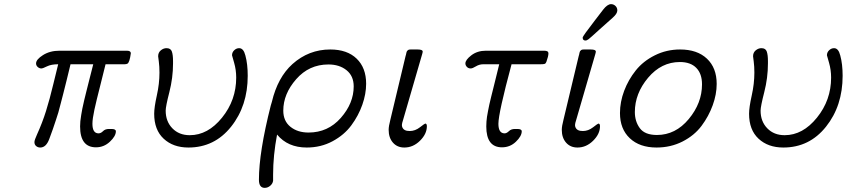

<svg xmlns="http://www.w3.org/2000/svg" viewBox="-20 -701 4058 920"><path d="M145 -20Q145 -29.8 157.2 -56.2Q183.1 -113.3 200.4 -168.7Q217.8 -224.1 235.4 -297.6Q252.9 -371.1 258.8 -393.1Q225.6 -393.1 205.3 -383.1Q185.1 -373 178.2 -373Q168.5 -373 160.6 -380.1Q152.8 -387.2 152.8 -397Q152.8 -416 186 -437Q219.2 -458 265.1 -458H587.9Q606.9 -458 606.9 -445.8Q601.1 -401.9 590.8 -396Q585 -393.1 577.1 -393.1H485.8Q478 -359.9 460 -289.6Q441.9 -219.2 432.4 -175.5Q422.9 -131.8 422.9 -107.9Q422.9 -62 452.1 -62Q463.4 -62 473.6 -72.5Q483.9 -83 502 -83H514.2Q535.2 -83 535.2 -71.8Q535.2 -48.8 506.6 -22Q478 4.9 439.9 4.9Q363.8 4.9 363.8 -95.2Q363.8 -108.4 365 -120.1Q366.2 -131.8 369.1 -149.9Q372.1 -168 374.5 -180.4Q377 -192.9 383.5 -220.9Q390.1 -249 394.5 -265.6Q398.9 -282.2 409.4 -324.7Q419.9 -367.2 426.8 -393.1H317.9Q311 -365.2 299.1 -315.7Q287.1 -266.1 283 -251.5Q278.8 -236.8 271 -205.3Q263.2 -173.8 259.5 -161.9Q255.9 -149.9 248 -126Q240.2 -102.1 233.2 -82Q226.1 -62 215.8 -34.2Q200.7 5.9 172.9 5.9Q161.6 5.9 153.3 -1Q145 -7.8 145 -20Z M718.8 -155.8Q718.8 -186.5 731.4 -243.2Q744.1 -299.8 744.1 -353Q744.1 -382.8 741 -406Q737.8 -429.2 737.8 -431.2Q737.8 -449.2 750.5 -459.7Q763.2 -470.2 777.8 -470.2Q797.9 -470.2 803.5 -454.1Q809.1 -438 809.1 -408.2V-397Q809.1 -328.1 791.5 -259.5Q773.9 -190.9 773.9 -170.9Q773.9 -119.1 805.9 -86.2Q837.9 -53.2 889.2 -53.2Q976.1 -53.2 1043.9 -137.2Q1111.8 -221.2 1111.8 -329.1Q1111.8 -366.2 1101.8 -400.6Q1091.8 -435.1 1091.8 -436Q1091.8 -450.2 1102.3 -460.2Q1112.8 -470.2 1126 -470.2Q1147 -470.2 1155.8 -435.1Q1167 -394 1167 -337.9Q1167 -193.8 1087.4 -94Q1007.8 5.9 882.8 5.9Q809.6 5.9 764.2 -36.4Q718.8 -78.6 718.8 -155.8Z M1220.7 160.2Q1220.7 28.3 1277.3 -194.8Q1281.2 -207 1282.7 -212.9Q1310.5 -330.1 1381.3 -394Q1459.5 -463.9 1562.5 -463.9Q1643.6 -463.9 1689 -419.9Q1734.4 -376 1734.4 -299.8Q1734.4 -251 1716.1 -199Q1697.8 -147 1663.6 -100.6Q1629.4 -54.2 1573.5 -24.2Q1517.6 5.9 1449.7 5.9Q1358.9 5.9 1307.6 -56.2Q1288.6 43.9 1288.6 136.2V165Q1286.6 179.2 1274.7 189.2Q1262.7 199.2 1248.5 199.2Q1220.7 199.2 1220.7 160.2ZM1337.4 -170.9Q1337.4 -121.1 1371.6 -93.5Q1405.8 -65.9 1458.5 -65.9Q1551.3 -65.9 1613 -136Q1674.8 -206.1 1674.8 -287.1Q1674.8 -336.9 1640.6 -364.5Q1606.4 -392.1 1553.7 -392.1Q1460.9 -392.1 1399.2 -321.5Q1337.4 -251 1337.4 -170.9Z M1842.3 -79.1Q1842.3 -96.2 1850.6 -127.9L1923.3 -432.1Q1924.3 -434.1 1925.3 -439Q1926.3 -443.8 1926.8 -446Q1927.2 -448.2 1928.2 -451.7Q1929.2 -455.1 1930.2 -456.1Q1931.2 -457 1932.9 -459Q1934.6 -460.9 1936.5 -461.9Q1938.5 -462.9 1940.9 -463.4Q1943.4 -463.9 1947.3 -463.9H1980.5Q2005.4 -463.9 2005.4 -454.1Q2005.4 -449.2 2002.4 -439.9L1910.2 -122.1Q1903.3 -102.1 1907.2 -92.8Q1914.1 -72.8 1943.4 -73.2Q1969.2 -73.2 1992.2 -91.1Q2015.1 -108.9 2017.6 -108.9Q2025.4 -108.9 2025.4 -96.2Q2025.4 -59.1 1992.4 -26.6Q1959.5 5.9 1917.5 5.9Q1883.3 5.9 1862.8 -17.6Q1842.3 -41 1842.3 -79.1Z M2210 -397Q2210 -414.1 2238.5 -436Q2267.1 -458 2308.1 -458H2587.9Q2607.9 -458 2607.9 -445.8Q2607.9 -431.6 2598.1 -404.8Q2595.2 -397 2590.1 -395Q2585 -393.1 2570.3 -393.1H2431.2Q2368.2 -159.2 2368.2 -107.9Q2368.2 -62 2397.9 -62Q2407.7 -62 2418.5 -72.5Q2429.2 -83 2447.3 -83H2459Q2480 -83 2480 -71.8Q2480 -48.8 2452.1 -22Q2424.3 4.9 2385.3 4.9Q2310.1 4.9 2310.1 -95.2Q2310.1 -106.4 2311 -118.7Q2312 -130.9 2313.5 -141.4Q2314.9 -151.9 2318.6 -169.9Q2322.3 -188 2324.7 -200Q2327.1 -211.9 2333.7 -238Q2340.3 -264.2 2344.2 -280Q2348.1 -295.9 2357.2 -332.5Q2366.2 -369.1 2372.1 -393.1H2295.9Q2276.9 -393.1 2260.5 -383.1Q2244.1 -373 2235.4 -373Q2224.1 -373 2217 -380.6Q2210 -388.2 2210 -397Z M2671.9 -79.1Q2671.9 -96.2 2680.2 -127.9L2752.9 -432.1Q2753.9 -434.1 2754.9 -439Q2755.9 -443.8 2756.3 -446Q2756.8 -448.2 2757.8 -451.7Q2758.8 -455.1 2759.8 -456.1Q2760.7 -457 2762.5 -459Q2764.2 -460.9 2766.1 -461.9Q2768.1 -462.9 2770.5 -463.4Q2772.9 -463.9 2776.9 -463.9H2810.1Q2835 -463.9 2835 -454.1Q2835 -449.2 2832 -439.9L2739.7 -122.1Q2732.9 -102.1 2736.8 -92.8Q2743.7 -72.8 2772.9 -73.2Q2798.8 -73.2 2821.8 -91.1Q2844.7 -108.9 2847.2 -108.9Q2855 -108.9 2855 -96.2Q2855 -59.1 2822 -26.6Q2789.1 5.9 2747.1 5.9Q2712.9 5.9 2692.4 -17.6Q2671.9 -41 2671.9 -79.1ZM2772 -521Q2772 -527.8 2831.1 -604Q2855 -634.8 2870.1 -654.8Q2890.1 -680.7 2907.7 -681.2Q2919.9 -681.2 2929 -672.6Q2938 -664.1 2938 -650.9Q2938 -635.7 2916 -616.2Q2890.1 -593.3 2854 -561Q2809.1 -520 2800.5 -513.4Q2792 -506.8 2785.2 -506.8Q2772 -506.8 2772 -521Z M2950.7 -159.2Q2950.7 -212.4 2970.7 -265.6Q2990.7 -318.8 3026.4 -363.5Q3062 -408.2 3117.9 -436Q3173.8 -463.9 3238.8 -463.9Q3320.8 -463.9 3367.4 -419.9Q3414.1 -376 3414.1 -298.8Q3414.1 -249 3395 -196.5Q3376 -144 3341.6 -97.9Q3307.1 -51.8 3250.5 -22.9Q3193.8 5.9 3126 5.9Q3044.9 5.9 2997.8 -38.6Q2950.7 -83 2950.7 -159.2ZM3022 -164.1Q3022 -119.1 3045.9 -86.7Q3069.8 -54.2 3127.9 -54.2Q3216.8 -54.2 3280.3 -130.6Q3343.8 -207 3343.8 -296.9Q3343.8 -347.7 3316.4 -375.7Q3289.1 -403.8 3237.8 -403.8Q3148.9 -403.8 3085.4 -328.4Q3022 -252.9 3022 -164.1Z M3569.3 -155.8Q3569.3 -186.5 3582 -243.2Q3594.7 -299.8 3594.7 -353Q3594.7 -382.8 3591.6 -406Q3588.4 -429.2 3588.4 -431.2Q3588.4 -449.2 3601.1 -459.7Q3613.8 -470.2 3628.4 -470.2Q3648.4 -470.2 3654.1 -454.1Q3659.7 -438 3659.7 -408.2V-397Q3659.7 -328.1 3642.1 -259.5Q3624.5 -190.9 3624.5 -170.9Q3624.5 -119.1 3656.5 -86.2Q3688.5 -53.2 3739.7 -53.2Q3826.7 -53.2 3894.5 -137.2Q3962.4 -221.2 3962.4 -329.1Q3962.4 -366.2 3952.4 -400.6Q3942.4 -435.1 3942.4 -436Q3942.4 -450.2 3952.9 -460.2Q3963.4 -470.2 3976.6 -470.2Q3997.6 -470.2 4006.3 -435.1Q4017.6 -394 4017.6 -337.9Q4017.6 -193.8 3938 -94Q3858.4 5.9 3733.4 5.9Q3660.2 5.9 3614.7 -36.4Q3569.3 -78.6 3569.3 -155.8Z"/></svg>

Font: CMU Concrete
Style: Italic
Weight: 500
Italic angle: -14.04°
Version: Version 0.7.0